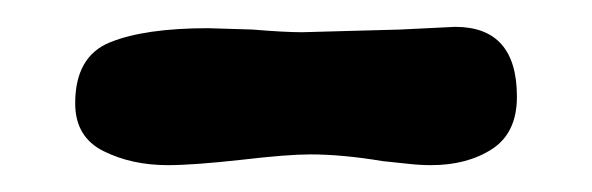

<svg xmlns="http://www.w3.org/2000/svg" viewBox="-20 -285 441 143"><path d="M365 -213Q365 -186 346.5 -174Q328 -162 301 -162Q293 -162 284 -163Q275 -164 265 -165Q235 -170 211 -170Q194 -170 160 -166Q124 -162 105 -162Q78 -162 57 -172.5Q36 -183 36 -208Q36 -243 62 -253.5Q88 -264 135 -264L168 -263Q192 -261 205 -261L278 -263L319 -265Q365 -265 365 -213Z"/></svg>

Font: Itim
Style: Regular
Weight: 400
Designer: Suppakit Chalermlarp
Version: Version 1.002g